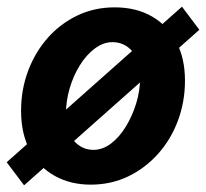

<svg xmlns="http://www.w3.org/2000/svg" viewBox="-43 -542 616 574"><path d="M228 10Q168 10 121 -16Q74 -42 47 -91.5Q20 -141 20 -211Q20 -274 41 -330Q62 -386 99.5 -428.5Q137 -471 188 -495.5Q239 -520 300 -520Q364 -520 411 -493Q458 -466 484 -417Q510 -368 510 -301Q510 -238 489 -181.5Q468 -125 429.5 -82Q391 -39 340 -14.5Q289 10 228 10ZM236 -94Q264 -94 289 -113Q314 -132 333.5 -164Q353 -196 364.5 -234Q376 -272 376 -312Q376 -363 352 -389.5Q328 -416 293 -416Q266 -416 240.5 -397Q215 -378 195.5 -346.5Q176 -315 165 -277Q154 -239 154 -200Q154 -148 178 -121Q202 -94 236 -94ZM29 12 -23 -57 501 -522 553 -453Z"/></svg>

Font: Instrument Sans SemiCondensed
Style: Bold Italic
Weight: 700
Width: 4
Italic angle: -13°
Designer: Rodrigo Fuenzalida
Foundry: fragTYPE
Version: Version 1.000;gftools[0.9.28]